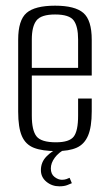

<svg xmlns="http://www.w3.org/2000/svg" viewBox="-20 -523 382 676"><path d="M179 9Q129 9 99.5 -2.5Q70 -14 57 -44Q44 -74 44 -130V-383Q44 -452 73.5 -477.5Q103 -503 174 -503Q244 -503 273.5 -477.5Q303 -452 303 -383V-257H92V-116Q92 -64 108.5 -43Q125 -22 177 -22Q224 -22 239.5 -42Q255 -62 255 -116V-176H303V-131Q303 -76 290 -45.5Q277 -15 250 -3Q223 9 179 9ZM92 -284H255V-384Q255 -430 239.5 -451Q224 -472 174 -472Q125 -472 108.5 -451Q92 -430 92 -384ZM189 133Q163 133 143.5 117Q124 101 124 76Q124 48 143.5 28Q163 8 185 0H213Q187 13 173 32Q159 51 159 70Q159 90 172 100Q185 110 198 110Q207 110 214 107.5Q221 105 225 103L233 122Q227 125 216 129Q205 133 189 133Z"/></svg>

Font: Alumni Sans Light
Style: Regular
Weight: 300
Version: Version 1.018